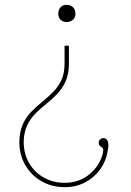

<svg xmlns="http://www.w3.org/2000/svg" viewBox="-20 -445 540 794"><path d="M255 -354Q240 -354 230.5 -363.5Q221 -373 221 -388Q221 -405 230.5 -415Q240 -425 255 -425Q272 -425 282 -415Q292 -405 292 -388Q292 -373 282 -363.5Q272 -354 255 -354ZM60 141Q61 98 74.5 68.5Q88 39 109 17.5Q130 -4 154 -23.5Q178 -43 199 -64Q220 -85 233.5 -113Q247 -141 247 -182V-256H265V-182Q265 -139 251.5 -109Q238 -79 217 -57Q196 -35 172 -16Q148 3 127 24Q106 45 92.5 73Q79 101 78 141Q78 191 100.5 229.5Q123 268 161.5 289.5Q200 311 248 311Q307 311 350 275.5Q393 240 406 187H405Q409 174 405.5 169Q402 164 396.5 161Q391 158 389 151Q385 137 397 129.5Q409 122 419 130Q425 134 427.5 146Q430 158 425 181Q418 223 393.5 256.5Q369 290 331.5 309.5Q294 329 248 329Q195 329 152.5 305Q110 281 85 238.5Q60 196 60 141Z"/></svg>

Font: Grandiflora One
Style: Regular
Weight: 400
Designer: Haesung Cho
Foundry: JAMO
Version: Version 1.000; ttfautohint (v1.8.4.7-5d5b);gftools[0.9.28]